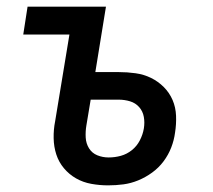

<svg xmlns="http://www.w3.org/2000/svg" viewBox="-20 -550 640 578"><path d="M305 8Q280 8 255 3.5Q230 -1 209 -13Q188 -25 172.5 -43.5Q157 -62 149.5 -85Q142 -108 141.5 -134Q141 -160 146 -185L189 -446H50L63 -530H299L267 -333H337Q363 -333 388 -329.5Q413 -326 434.5 -315.5Q456 -305 473 -288Q490 -271 499.5 -249Q509 -227 510 -201.5Q511 -176 507 -151Q504 -128 495.5 -106Q487 -84 472.5 -64.5Q458 -45 438 -30.5Q418 -16 396 -7Q374 2 351.5 5Q329 8 306 8Q306 8 305.5 8Q305 8 305 8ZM307 -76Q326 -76 344 -81Q362 -86 377 -98Q392 -110 401 -127.5Q410 -145 413 -163Q416 -181 413 -198Q410 -215 399 -227.5Q388 -240 371.5 -245Q355 -250 337 -250H253L240 -172Q237 -154 238 -136Q239 -118 248 -103.5Q257 -89 273 -82.5Q289 -76 307 -76Z"/></svg>

Font: Iosevka Curly Medium Extended
Style: Italic
Weight: 500
Width: 7
Italic angle: -9°
Monospace: yes
Designer: Belleve Invis
Foundry: Belleve Invis
Version: Version 11.1.0; ttfautohint (v1.8.3)